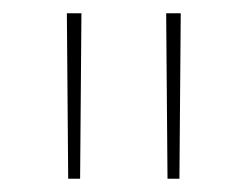

<svg xmlns="http://www.w3.org/2000/svg" viewBox="-20 -720 374 290"><path d="M83 -450 81 -700H103L101 -450ZM233 -450 231 -700H253L251 -450Z"/></svg>

Font: Montserrat Thin Thin
Style: Regular
Weight: 250
Version: Version 9.000